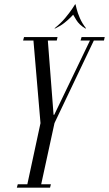

<svg xmlns="http://www.w3.org/2000/svg" viewBox="-20 -871 506 891"><path d="M58.1 0 62.5 -16H106.9L167.9 -299.5L135.2 -683H87.2L91.5 -699H247L243.4 -683H202L228.6 -338.1H231.6L397.5 -683H353.9L358.5 -699H466L462.4 -683H415.5L232.9 -299.9L171.2 -16H216.2L212.2 0ZM236.4 -739 232.5 -739.4Q261.8 -762.6 282.2 -787.1Q302.6 -811.6 314.8 -829.8Q326.9 -847.9 328.5 -850.9H330.5L320.8 -804Q319.1 -802 307.9 -790.6Q296.8 -779.2 278.7 -764.8Q260.6 -750.4 236.4 -739ZM375.6 -739Q347.5 -756.2 334.1 -778.3Q320.8 -800.4 318.8 -804L328.5 -850.9H330.5Q331.1 -847.9 335.6 -829.8Q340 -811.6 350.6 -787.1Q361.1 -762.6 379.5 -739.4Z"/></svg>

Font: Emberly Black
Style: Italic
Weight: 900
Italic angle: -12°
Designer: Rajesh Rajput
Foundry: Rajesh Rajput
Version: Version 1.000